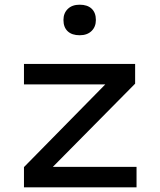

<svg xmlns="http://www.w3.org/2000/svg" viewBox="-20 -797 681 817"><path d="M82 0V-86L438 -448L449 -438H82V-525H555V-441L202 -84L188 -87H561V0ZM319 -647Q286 -647 268 -664Q250 -681 250 -712Q250 -741 268.5 -759Q287 -777 319 -777Q352 -777 370 -760Q388 -743 388 -712Q388 -683 369.5 -665Q351 -647 319 -647Z"/></svg>

Font: Lexend Mega
Style: Regular
Weight: 400
Designer: Bonnie Shaver-Troup, Thomas Jockin
Foundry: Lexend
Version: Version 1.007